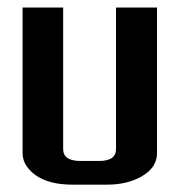

<svg xmlns="http://www.w3.org/2000/svg" viewBox="-20 -502 497 522"><path d="M249.4 -64.4Q295.4 -64.4 295.4 -96.6V-481.6H406.9V-86.2Q406.9 -47.1 367.2 -23.6Q327.6 0 271.3 0H177Q88.5 0 52.9 -49.4Q41.4 -65.5 41.4 -86.2V-481.6H151.7V-96.6Q151.7 -64.4 198.9 -64.4Z"/></svg>

Font: Dhurjati
Style: Regular
Weight: 400
Designer: Purushoth Kumar Guthula
Foundry: Andhrapradesh Society for Knowledge Networks
Version: Version 1.0.5; ttfautohint (v1.2.25-373a) -l 7 -r 28 -G 50 -